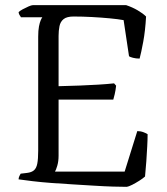

<svg xmlns="http://www.w3.org/2000/svg" viewBox="-20 -724 648 744"><path d="M470 0Q450 0 417 -1Q384 -2 344.5 -4.5Q305 -7 262.5 -9.5Q220 -12 179.5 -15Q139 -18 106 -22Q73 -26 52 -29Q52 -35 55 -41.5Q58 -48 60 -51L85 -54Q102 -56 111.5 -64Q121 -72 124.5 -90Q128 -108 128 -140V-582Q128 -606 131 -621.5Q134 -637 138 -646Q142 -655 144 -657H61Q60 -660 56.5 -664.5Q53 -669 52 -677Q57 -682 68 -688Q79 -694 90.5 -699Q102 -704 107 -704H469Q493 -696 513.5 -684Q534 -672 546 -660Q543 -605 535 -562Q527 -519 521 -497Q507 -497 495.5 -500Q484 -503 480 -506L459 -646Q437 -650 405 -653Q373 -656 336.5 -658Q300 -660 265 -660Q239 -660 226.5 -650Q214 -640 210.5 -622.5Q207 -605 207 -585V-390Q252 -391 289.5 -392.5Q327 -394 360.5 -396Q394 -398 422 -401L430 -392Q428 -374 424.5 -359Q421 -344 419 -338H207V-121Q207 -99 202 -82Q197 -65 193 -59H463L512 -216Q525 -216 536.5 -211.5Q548 -207 552 -204Q552 -184 550.5 -156.5Q549 -129 547 -99Q545 -69 542 -40Q533 -32 519.5 -23.5Q506 -15 492.5 -8Q479 -1 470 0Z"/></svg>

Font: Texturina Medium 12pt ExtraLight
Style: Regular
Weight: 250
Version: Version 1.002